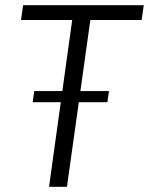

<svg xmlns="http://www.w3.org/2000/svg" viewBox="-20 -720 574 740"><path d="M534 -700 526 -643H294L333 -677L238 0H169L263 -677L292 -643H61L69 -700ZM400 -369 394 -326H106L112 -369Z"/></svg>

Font: Pathway Extreme 28pt Light
Style: Italic
Weight: 300
Italic angle: -8°
Designer: Eduardo Rodriguez Tunni
Foundry: Eduardo Rodriguez Tunni
Version: Version 1.001;gftools[0.9.26]